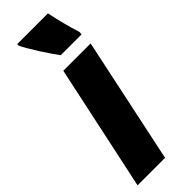

<svg xmlns="http://www.w3.org/2000/svg" viewBox="-270 -781 795 795"><g transform="rotate(-45 127.5 -383.0)"><path d="M106 -553H266L149 0H-12ZM49 -757V-766H229Q245 -689 267 -619L266 -606H144Q123 -634 92 -682.5Q61 -731 49 -757Z"/></g></svg>

Font: Noto Sans UI CondBlack
Style: Italic
Weight: 900
Width: 3
Italic angle: -12°
Designer: Monotype Design Team
Foundry: Monotype Imaging Inc.
Version: Version 1.001